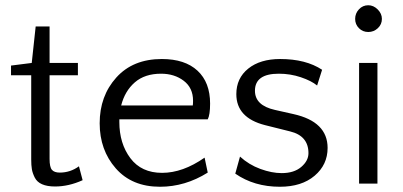

<svg xmlns="http://www.w3.org/2000/svg" viewBox="-20 -700 1537 732"><path d="M99 -92V-413H22V-450L101 -460L116 -599H169V-460H277V-413H169V-94Q169 -63 178 -52.5Q187 -42 208 -42Q248 -42 281 -66L295 -13Q242 11 190 11Q160 11 140.5 2.5Q121 -6 112.5 -23Q104 -40 101.5 -55Q99 -70 99 -92Z M597 -475Q685 -475 733 -430.5Q781 -386 781 -305Q781 -262 772 -245H435V-235Q435 -153 477 -97Q519 -41 598 -41Q677 -41 760 -99L772 -42Q686 12 590 12Q483 12 421.5 -58Q360 -128 360 -230Q360 -334 423.5 -404.5Q487 -475 597 -475ZM594 -419Q532 -419 494 -386Q456 -353 442 -298H715Q716 -304 716 -316Q716 -365 680.5 -392Q645 -419 594 -419Z M1043 -419Q952 -419 952 -354Q952 -298 1028 -281L1099 -265Q1229 -236 1229 -136Q1229 -72 1179.5 -30Q1130 12 1047 12Q949 12 877 -38L895 -103Q929 -72 972.5 -56Q1016 -40 1054 -40Q1101 -40 1128.5 -63.5Q1156 -87 1156 -116Q1156 -182 1086 -199L990 -223Q881 -251 881 -341Q881 -402 926.5 -438.5Q972 -475 1048 -475Q1146 -475 1208 -434L1189 -374Q1167 -392 1127 -405.5Q1087 -419 1043 -419Z M1419 -460V0H1349V-460ZM1384 -680Q1404 -680 1420 -664Q1436 -648 1436 -628Q1436 -607 1420.5 -592.5Q1405 -578 1384 -578Q1363 -578 1348.5 -592.5Q1334 -607 1334 -628Q1334 -649 1348.5 -664.5Q1363 -680 1384 -680Z"/></svg>

Font: Quattrocento Sans
Style: Regular
Weight: 400
Designer: Pablo Impallari
Foundry: Pablo Impallari, Igino Marini, Brenda Gallo
Version: Version 2.000